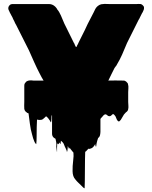

<svg xmlns="http://www.w3.org/2000/svg" viewBox="-20 -721 790 996"><path d="M727 -678Q727 -673 725 -669L722 -662Q721 -660 720 -657.5Q719 -655 717 -653L710 -639Q709 -637 708 -635Q707 -633 706 -631Q705 -628 703 -624.5Q701 -621 699 -618L639 -498Q626 -466 613.5 -438Q601 -410 587 -387Q584 -380 579 -375Q578 -373 576.5 -371.5Q575 -370 574 -368L557 -334L542 -303Q558 -303 578 -303.5Q598 -304 618 -303H623Q624 -302 627 -302Q635 -299 639 -293Q643 -290 644 -285V-284Q647 -274 646 -264Q645 -254 645 -243V-192Q645 -183 646 -173.5Q647 -164 645 -155Q644 -145 633 -138Q631 -135 628 -132.5Q625 -130 623 -127Q619 -120 615 -113.5Q611 -107 607 -100Q606 -99 603.5 -96Q601 -93 598 -91Q594 -90 590 -95Q585 -101 582.5 -109.5Q580 -118 574 -124Q567 -133 561.5 -126Q556 -119 548 -118Q541 -118 536.5 -123Q532 -128 526 -128Q523 -128 523 -127Q522 -127 519 -124Q517 -122 515 -121Q513 -118 511 -115.5Q509 -113 507 -111Q506 -111 506 -110.5Q506 -110 505 -110Q505 -109 504 -107.5Q503 -106 503 -107Q500 -104 500.5 -103.5Q501 -103 501 -103V-47Q501 -42 501 -36.5Q501 -31 500 -26Q500 -23 498 -17L495 -11Q494 -10 493 -8.5Q492 -7 490 -6Q489 -6 489 -5.5Q489 -5 489 -5Q486 2 484.5 9Q483 16 481 23Q480 27 479.5 34.5Q479 42 477 39Q474 33 474 26Q470 34 464 41Q458 48 449 50Q442 53 439 50Q438 51 433 56.5Q428 62 426 64Q422 66 422 67Q421 78 421 104Q421 130 420.5 161Q420 192 420 218Q420 244 419 255Q419 256 417.5 255.5Q416 255 415 254Q414 254 412 252Q406 247 401 241Q393 233 385.5 226Q378 219 371 210Q357 195 356.5 167.5Q356 140 359.5 113Q363 86 361 71Q360 69 359 68Q358 67 357 66Q353 62 349 56Q348 54 345 51Q344 49 342.5 46.5Q341 44 341 46L338 52Q337 49 336 46Q335 43 333 39Q332 34 331.5 39.5Q331 45 330.5 53.5Q330 62 328 66Q327 69 326.5 64Q326 59 324 56Q322 50 320 47Q316 40 313 31Q310 22 304 16Q299 11 296 9Q295 13 295 17.5Q295 22 293 26Q292 27 291 24Q290 21 289 20Q289 19 288.5 19Q288 19 288 18L285 24Q284 27 281 27Q280 27 278.5 24Q277 21 277 23Q276 30 276 42.5Q276 55 276 63Q276 71 275 65Q272 46 272 40Q272 34 272.5 27Q273 20 268 -1Q266 -2 264 -3.5Q262 -5 260 -6Q250 -14 250 -27V-122Q249 -123 248 -123L247 -114V-107Q246 -104 246.5 -100.5Q247 -97 246 -94Q246 -94 245.5 -90.5Q245 -87 244 -87Q244 -86 243 -87Q243 -87 243 -87.5Q243 -88 242 -89Q242 -89 240 -93L237 -98L236 -99Q235 -101 232 -105Q229 -109 226 -112Q222 -116 219 -118Q218 -117 216.5 -115.5Q215 -114 213 -112Q209 -109 205.5 -105.5Q202 -102 197 -100Q193 -99 189 -99Q185 -99 181 -99Q180 -99 176 -100Q172 -101 172 -100Q171 -85 170.5 -61Q170 -37 170 -12.5Q170 12 168 27Q168 27 163 22L159 15Q151 -3 146 -25Q139 -48 135 -79.5Q131 -111 128 -133L120 -136Q119 -138 117.5 -139Q116 -140 114 -141Q107 -148 106 -156Q105 -164 105.5 -173.5Q106 -183 106 -192V-276Q106 -284 108.5 -288Q111 -292 114 -295Q116 -299 125 -302Q126 -302 127 -302.5Q128 -303 129 -303Q132 -304 136 -304Q140 -304 144 -304Q149 -303 153 -303Q157 -303 161 -303H206Q202 -310 196 -320Q190 -330 184 -343Q172 -366 158 -397Q144 -428 130 -460L64 -591Q64 -592 63 -593.5Q62 -595 62 -594L59 -600Q59 -601 58.5 -601Q58 -601 58 -602Q57 -604 56 -606.5Q55 -609 54 -611Q51 -616 48.5 -621.5Q46 -627 44 -632L40 -639L30 -658Q30 -658 28 -663Q26 -668 25 -669Q23 -673 23 -678Q23 -687 30 -694Q33 -697 35 -698Q41 -700 45 -700H233Q242 -700 249 -697.5Q256 -695 261 -691Q267 -687 273 -679Q274 -678 275 -676Q276 -674 277 -672Q287 -661 296 -640.5Q305 -620 314 -598L323 -580Q333 -560 343 -539.5Q353 -519 363 -499Q365 -497 366 -494.5Q367 -492 368 -489Q368 -487 370 -485Q370 -484 370.5 -483.5Q371 -483 371 -482Q372 -481 372 -480.5Q372 -480 372 -480L375 -477L377 -478Q377 -479 378 -480Q379 -481 379 -482.5Q379 -484 380 -485Q385 -493 388 -501L404 -533Q412 -549 420 -565Q428 -581 435 -597L466 -657Q470 -665 473.5 -672.5Q477 -680 483 -686Q488 -691 496 -695.5Q504 -700 516 -700Q520 -701 529 -700.5Q538 -700 546 -700H689Q694 -700 699.5 -700.5Q705 -701 710 -700Q714 -699 718 -696Q726 -690 727 -683Z"/></svg>

Font: Rubik Wet Paint
Style: Regular
Weight: 400
Designer: Hubert and Fischer, NaN
Foundry: Hubert and Fischer, NaN
Version: Version 2.200